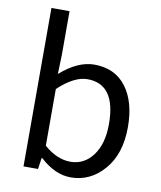

<svg xmlns="http://www.w3.org/2000/svg" viewBox="-89 -867 795 950"><g transform="rotate(10 309.0 -391.5)"><path d="M331 13Q252 13 177 -56H173L165 0H92V-796H183V-578L180 -480Q268 -557 350 -557Q454 -557 510.5 -482.5Q567 -408 567 -281Q567 -146 498 -66.5Q429 13 331 13ZM316 -63Q385 -63 428.5 -121.5Q472 -180 472 -279Q472 -480 329 -480Q263 -480 183 -405V-120Q248 -63 316 -63Z"/></g></svg>

Font: Noto Sans SC
Style: Regular
Weight: 400
Designer: Ryoko NISHIZUKA  (kana, bopomofo & ideographs); Paul D. Hunt (Latin, Greek & Cyrillic); Sandoll Communications , Soo-you
Foundry: Adobe
Version: Version 2.002;hotconv 1.0.116;makeotfexe 2.5.65601